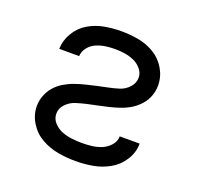

<svg xmlns="http://www.w3.org/2000/svg" viewBox="-102 -646 779 761"><g transform="rotate(20 288.0 -265.0)"><path d="M290 8Q327 8 363.5 1.5Q400 -5 432.5 -23.5Q465 -42 485.5 -74.5Q506 -107 506 -144H422Q422 -123 407 -106Q392 -89 372.5 -81Q353 -73 332 -70.5Q311 -68 290 -68Q269 -68 247.5 -70.5Q226 -73 206 -80.5Q186 -88 170.5 -104.5Q155 -121 155 -143Q155 -166 172 -183.5Q189 -201 211 -208Q233 -215 255 -220Q277 -225 299.5 -229.5Q322 -234 344.5 -239.5Q367 -245 388.5 -252.5Q410 -260 429.5 -272Q449 -284 464.5 -301.5Q480 -319 488 -340.5Q496 -362 496 -385Q496 -422 477 -454.5Q458 -487 426.5 -506Q395 -525 359 -531.5Q323 -538 286 -538Q250 -538 214.5 -531.5Q179 -525 148 -506.5Q117 -488 98 -456Q79 -424 78 -388H162Q163 -408 176 -424.5Q189 -441 207.5 -449Q226 -457 246 -460Q266 -463 286 -463Q307 -463 327 -460Q347 -457 366 -449Q385 -441 399 -424.5Q413 -408 413 -388Q413 -365 396.5 -347Q380 -329 358 -322Q336 -315 313.5 -310.5Q291 -306 268.5 -301Q246 -296 224 -290.5Q202 -285 180.5 -277.5Q159 -270 139 -258Q119 -246 104 -229Q89 -212 80.5 -190Q72 -168 72 -145Q72 -108 92.5 -75Q113 -42 146 -23.5Q179 -5 216 1.5Q253 8 290 8Z"/></g></svg>

Font: Iosevka SS01 Extended
Style: Regular
Weight: 400
Width: 7
Monospace: yes
Designer: Belleve Invis
Foundry: Belleve Invis
Version: Version 3.4.7; ttfautohint (v1.8.3)